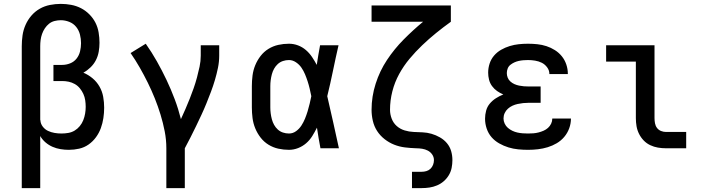

<svg xmlns="http://www.w3.org/2000/svg" viewBox="-20 -763 3640 988"><path d="M92 205V-525Q92 -553 96 -581Q100 -609 111.5 -635Q123 -661 141.5 -682.5Q160 -704 184.5 -718Q209 -732 237 -737.5Q265 -743 293 -743Q320 -743 346.5 -738Q373 -733 396.5 -721Q420 -709 439.5 -689.5Q459 -670 471 -646.5Q483 -623 487.5 -596Q492 -569 492 -543Q492 -520 488 -497Q484 -474 473.5 -453.5Q463 -433 446 -416.5Q429 -400 409 -389Q435 -378 456.5 -360Q478 -342 492 -317.5Q506 -293 511 -265Q516 -237 516 -209Q516 -182 512 -155.5Q508 -129 499 -104Q490 -79 474 -57Q458 -35 436 -19.5Q414 -4 387.5 2Q361 8 334 8Q313 8 291.5 4.5Q270 1 250.5 -7.5Q231 -16 214.5 -30Q198 -44 187 -63V205ZM296 -76Q314 -76 331.5 -79Q349 -82 364 -91Q379 -100 390.5 -114Q402 -128 408.5 -144.5Q415 -161 418 -178.5Q421 -196 421 -213Q421 -230 418.5 -247Q416 -264 409 -279.5Q402 -295 391 -308.5Q380 -322 365 -330.5Q350 -339 333.5 -342.5Q317 -346 300 -346H255V-429H300Q321 -429 341 -437Q361 -445 374 -461.5Q387 -478 392 -499Q397 -520 397 -541Q397 -563 391.5 -585Q386 -607 372 -624.5Q358 -642 336.5 -650.5Q315 -659 293 -659Q277 -659 261 -655Q245 -651 232.5 -641Q220 -631 211 -617.5Q202 -604 196.5 -588.5Q191 -573 189 -557Q187 -541 187 -525V-147L188 -143Q189 -126 200 -111.5Q211 -97 227 -89.5Q243 -82 260.5 -79Q278 -76 296 -76Z M836 205V0Q836 -44 827.5 -87.5Q819 -131 806 -173.5Q793 -216 776.5 -257Q760 -298 740.5 -337.5Q721 -377 699 -415.5Q677 -454 652 -490L730 -538Q761 -494 787.5 -447Q814 -400 837 -351.5Q860 -303 879 -252.5Q898 -202 911 -150Q923 -176 934.5 -202.5Q946 -229 956.5 -255.5Q967 -282 976.5 -309Q986 -336 993.5 -364Q1001 -392 1007 -420Q1013 -448 1013 -477V-530H1108V-477Q1108 -445 1101.5 -413.5Q1095 -382 1086 -351.5Q1077 -321 1065.5 -290.5Q1054 -260 1042 -230.5Q1030 -201 1016.5 -172Q1003 -143 989 -114Q975 -85 960.5 -56.5Q946 -28 931 0V205Z M1467 8Q1439 8 1412 2Q1385 -4 1361.5 -18.5Q1338 -33 1321 -55Q1304 -77 1293.5 -102.5Q1283 -128 1279.5 -155.5Q1276 -183 1276 -210V-320Q1276 -347 1279.5 -374.5Q1283 -402 1293.5 -427.5Q1304 -453 1321 -475Q1338 -497 1361.5 -511.5Q1385 -526 1412 -532Q1439 -538 1467 -538Q1491 -538 1513.5 -529.5Q1536 -521 1554 -505.5Q1572 -490 1585.5 -470Q1599 -450 1610 -429Q1614 -454 1618 -479.5Q1622 -505 1627 -530H1722Q1707 -465 1693.5 -399Q1680 -333 1664 -268Q1680 -201 1694.5 -134Q1709 -67 1724 0H1629Q1624 -26 1619.5 -52.5Q1615 -79 1611 -106Q1600 -84 1587 -63Q1574 -42 1555.5 -26Q1537 -10 1514 -1Q1491 8 1467 8ZM1467 -76Q1487 -76 1503.5 -88Q1520 -100 1531 -117Q1542 -134 1549.5 -152.5Q1557 -171 1563 -190.5Q1569 -210 1573.5 -229.5Q1578 -249 1582 -268Q1578 -288 1573.5 -307Q1569 -326 1563 -344.5Q1557 -363 1549.5 -381Q1542 -399 1531 -415Q1520 -431 1503 -442.5Q1486 -454 1467 -454Q1451 -454 1436 -449Q1421 -444 1409.5 -433.5Q1398 -423 1390.5 -409.5Q1383 -396 1379 -381Q1375 -366 1373 -350.5Q1371 -335 1371 -320V-210Q1371 -195 1373 -179.5Q1375 -164 1379 -149Q1383 -134 1390.5 -120.5Q1398 -107 1409.5 -96.5Q1421 -86 1436 -81Q1451 -76 1467 -76Z M2100 205V121H2149Q2162 121 2174 117.5Q2186 114 2195 105.5Q2204 97 2208.5 85Q2213 73 2213 61Q2213 45 2204 32Q2195 19 2181.5 12Q2168 5 2152.5 2.5Q2137 0 2121 0Q2092 -1 2063.5 -4.5Q2035 -8 2008.5 -18.5Q1982 -29 1959 -47Q1936 -65 1920.5 -89Q1905 -113 1898.5 -141.5Q1892 -170 1892 -198Q1892 -266 1913 -332Q1934 -398 1971.5 -454.5Q2009 -511 2057 -559.5Q2105 -608 2157 -651H1892V-735H2300V-651Q2261 -623 2224 -593Q2187 -563 2152.5 -530Q2118 -497 2087.5 -460.5Q2057 -424 2034 -382Q2011 -340 1999 -293Q1987 -246 1987 -198Q1987 -175 1995.5 -152.5Q2004 -130 2021.5 -114.5Q2039 -99 2062 -92Q2085 -85 2108.5 -84Q2132 -83 2155 -82Q2178 -81 2200.5 -74.5Q2223 -68 2244 -56Q2265 -44 2280 -26Q2295 -8 2301.5 14.5Q2308 37 2308 61Q2308 81 2304 101Q2300 121 2289.5 138.5Q2279 156 2263.5 169.5Q2248 183 2229 191Q2210 199 2190 202Q2170 205 2149 205Z M2697 8Q2672 8 2646.5 5.5Q2621 3 2596.5 -4.5Q2572 -12 2549 -25Q2526 -38 2509.5 -57Q2493 -76 2484.5 -101Q2476 -126 2476 -152Q2476 -173 2481.5 -193.5Q2487 -214 2500.5 -230Q2514 -246 2532 -257.5Q2550 -269 2570 -277Q2553 -284 2538 -294.5Q2523 -305 2512 -320Q2501 -335 2496.5 -353Q2492 -371 2492 -389Q2492 -413 2499.5 -436Q2507 -459 2522.5 -477Q2538 -495 2559 -507Q2580 -519 2603 -526Q2626 -533 2649.5 -535.5Q2673 -538 2697 -538Q2721 -538 2745 -535.5Q2769 -533 2792 -525.5Q2815 -518 2835.5 -505Q2856 -492 2871 -473.5Q2886 -455 2894 -431.5Q2902 -408 2902 -384Q2902 -384 2902 -383.5Q2902 -383 2902 -382H2807Q2807 -382 2807 -382.5Q2807 -383 2807 -383Q2807 -401 2795.5 -416.5Q2784 -432 2768 -440Q2752 -448 2733.5 -451Q2715 -454 2697 -454Q2685 -454 2673 -453Q2661 -452 2649.5 -449.5Q2638 -447 2627 -442Q2616 -437 2606.5 -429.5Q2597 -422 2592.5 -410.5Q2588 -399 2588 -387Q2588 -375 2592.5 -363.5Q2597 -352 2606.5 -343.5Q2616 -335 2627.5 -330Q2639 -325 2651 -322.5Q2663 -320 2675.5 -319Q2688 -318 2700 -318H2762V-234H2700Q2686 -234 2672 -232.5Q2658 -231 2644 -228Q2630 -225 2617 -219Q2604 -213 2593.5 -203.5Q2583 -194 2577 -181Q2571 -168 2571 -153Q2571 -140 2577 -127Q2583 -114 2593.5 -105Q2604 -96 2616.5 -90Q2629 -84 2642.5 -81Q2656 -78 2670 -77Q2684 -76 2697 -76Q2711 -76 2724.5 -77Q2738 -78 2751.5 -81.5Q2765 -85 2777.5 -90.5Q2790 -96 2800 -105Q2810 -114 2816 -126.5Q2822 -139 2822 -153H2918Q2918 -153 2918 -153Q2918 -153 2918 -153Q2918 -127 2909 -102.5Q2900 -78 2883.5 -58.5Q2867 -39 2845 -26Q2823 -13 2798.5 -5.5Q2774 2 2748.5 5Q2723 8 2697 8Z M3407 0Q3386 0 3365.5 -3.5Q3345 -7 3326 -16Q3307 -25 3292.5 -40Q3278 -55 3268.5 -74Q3259 -93 3255.5 -113.5Q3252 -134 3252 -155V-446H3099V-530H3348V-155Q3348 -142 3350.5 -128.5Q3353 -115 3361 -104.5Q3369 -94 3381.5 -89Q3394 -84 3407 -84H3511V0Z"/></svg>

Font: Iosevka Curly Slab MdEx
Style: Regular
Weight: 500
Width: 7
Monospace: yes
Designer: Belleve Invis
Foundry: Belleve Invis
Version: Version 11.1.0; ttfautohint (v1.8.3)